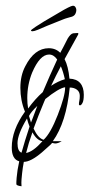

<svg xmlns="http://www.w3.org/2000/svg" viewBox="-20 -567 318 669"><path d="M55 82Q38 80 37 75Q37 73 37 67Q37 61 38 52Q40 27 47 -5Q21 -12 21 -53Q21 -114 67 -178Q51 -217 51 -261Q51 -304 68 -336Q100 -399 150 -399Q174 -399 190 -383Q196 -394 202.5 -406.5Q209 -419 216 -433Q221 -441 225.5 -445.5Q230 -450 235 -451Q247 -452 250 -452Q253 -452 253 -450Q253 -450 253 -449Q253 -448 252 -446Q240 -425 228.5 -403.5Q217 -382 205 -361Q218 -336 222 -293Q247 -292 259.5 -277.5Q272 -263 272 -237Q272 -217 267.5 -208.5Q263 -200 259 -200Q255 -200 255 -204Q255 -209 256.5 -216Q258 -223 258 -233Q258 -247 248 -254.5Q238 -262 223 -262Q211 -140 164 -75H195Q182 -67 172 -67Q170 -67 166.5 -68Q163 -69 161 -69Q163 -68 126 -36Q87 -3 63 -3Q59 18 57 37Q56 47 55 58Q54 69 55 82ZM78 -189Q103 -223 129 -246Q153 -303 179 -359V-360Q167 -377 151 -377Q119 -377 92 -314Q75 -272 75 -225Q75 -206 78 -189ZM206 -291Q200 -318 192 -336Q183 -319 174.5 -302Q166 -285 158 -268Q182 -284 206 -291ZM132 -80Q156 -102 181 -166Q207 -232 207 -263Q185 -260 138 -222Q136 -217 134 -213Q113 -163 97 -119Q113 -85 132 -80ZM81 -163Q85 -150 88 -140Q92 -149 95 -158Q102 -178 110 -198Q88 -177 81 -163ZM41 -68Q41 -40 55 -35Q66 -75 83 -126Q78 -138 74 -154Q41 -99 41 -68ZM128 -75Q108 -78 93 -106Q79 -67 71 -34Q95 -38 128 -75ZM93 -458Q88 -458 88 -461Q88 -463 104.5 -474Q121 -485 133 -492Q141 -497 156 -505.5Q171 -514 187.5 -524Q204 -534 217 -540.5Q230 -547 234 -547Q240 -547 243 -542Q246 -537 246 -532Q246 -525 242.5 -518.5Q239 -512 231 -509Q224 -507 215 -504.5Q206 -502 199 -499Q184 -493 171.5 -488Q159 -483 144 -477Q126 -469 112.5 -463.5Q99 -458 93 -458Z"/></svg>

Font: Love Light
Style: Regular
Weight: 400
Designer: Robert E. Leuschke
Foundry: Robert E. Leuschke
Version: Version 1.010; ttfautohint (v1.8.3)